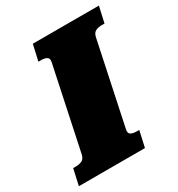

<svg xmlns="http://www.w3.org/2000/svg" viewBox="-210 -820 862 931"><g transform="rotate(-30 221.0 -355.0)"><path d="M49 -126 146 -585Q151 -607 139 -614Q127 -621 107 -621H92L112 -710H482L462 -621H447Q427 -621 412.5 -614Q398 -607 393 -585L296 -126Q291 -104 303 -97Q315 -90 335 -90H350L330 0H-40L-20 -90H-5Q15 -90 29.5 -97Q44 -104 49 -126Z"/></g></svg>

Font: Roboto Serif Black
Style: Italic
Weight: 900
Italic angle: -10°
Version: Version 1.008